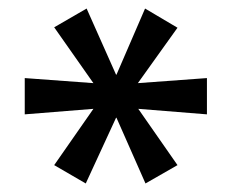

<svg xmlns="http://www.w3.org/2000/svg" viewBox="-20 -737 543 450"><path d="M181 -307 107 -350 199 -482H200L38 -469V-554L201 -542H199L107 -673L183 -717L252 -562H253L320 -717L396 -672L303 -542H301L465 -554V-469L303 -482H304L396 -350L321 -307L253 -461H252Z"/></svg>

Font: Nunito Sans 7pt SemiExpanded SemiBold
Style: Regular
Weight: 600
Width: 6
Designer: Vernon Adams
Foundry: Vernon Adams
Version: Version 3.101;gftools[0.9.27]